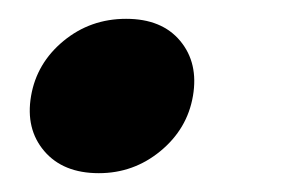

<svg xmlns="http://www.w3.org/2000/svg" viewBox="-20 -428 310 204"><path d="M185 -326Q179 -291 150.5 -267.5Q122 -244 85 -244Q47 -244 27 -267.5Q7 -291 13 -326Q19 -361 47.5 -384.5Q76 -408 114 -408Q152 -408 171.5 -384.5Q191 -361 185 -326Z"/></svg>

Font: SVN-Poppins SemiBold
Style: Italic
Weight: 600
Italic angle: -10°
Designer: Ninad Kale (Devanagari), Jonny Pinhorn (Latin)
Foundry: Indian Type Foundry
Version: Version 3.002 2017; ttfautohint (v1.8.3)